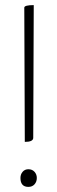

<svg xmlns="http://www.w3.org/2000/svg" viewBox="-20 -727 224 751"><path d="M75 -697Q75 -707 112 -707L110 -187Q109 -172 77 -172ZM60 -31Q60 -45 68.5 -55Q77 -65 91 -65Q106 -65 115 -55Q124 -45 124 -31Q124 -16 115 -6Q106 4 91 4Q60 4 60 -31Z"/></svg>

Font: Yanone Kaffeesatz Thin
Style: Regular
Weight: 250
Designer: Yanone (Cyrillic: Daniel Pouzeot)
Foundry: Yanone
Version: Version 1.003;PS 001.003;hotconv 1.0.88;makeotf.lib2.5.64775